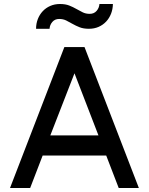

<svg xmlns="http://www.w3.org/2000/svg" viewBox="-20 -934 740 954"><path d="M399.9 -700.2 669.9 0H569.8L507.8 -161.1H191.9L129.9 0H29.8L299.8 -700.2ZM230 -261.2H469.2L350.1 -569.8ZM159.2 -791Q159.2 -816.9 168 -839.4Q176.8 -861.8 192.4 -878.4Q208 -895 229.7 -904.5Q251.5 -914.1 277.8 -914.1Q305.2 -914.1 324.2 -906.5Q343.3 -898.9 359.4 -889.6Q375.5 -880.4 390.9 -872.8Q406.2 -865.2 425.8 -865.2Q447.3 -865.2 460 -879.9Q472.7 -894.5 474.1 -914.1H541Q540.5 -888.2 531.7 -865.7Q522.9 -843.3 507.3 -826.7Q491.7 -810.1 470 -800.5Q448.2 -791 421.9 -791Q394.5 -791 375.5 -798.6Q356.4 -806.2 340.3 -815.4Q324.2 -824.7 308.8 -832.3Q293.5 -839.8 273.9 -839.8Q252.9 -839.8 240.2 -825.2Q227.5 -810.5 226.1 -791Z"/></svg>

Font: Aldrich
Style: Regular
Weight: 400
Designer: Matthew Desmond
Foundry: Matthew Desmond
Version: Version 1.001 2011